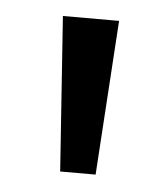

<svg xmlns="http://www.w3.org/2000/svg" viewBox="-33 -744 278 319"><g transform="rotate(5 106.5 -585.0)"><path d="M60.1 -713.9H153.8L137.2 -456.1H78.1Z"/></g></svg>

Font: Noto Sans Thai Looped Condensed
Style: Regular
Weight: 400
Width: 3
Designer: Sasikarn Vongin, Ben Mitchell
Foundry: The Fontpad Ltd
Version: Version 1.00